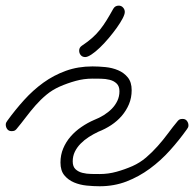

<svg xmlns="http://www.w3.org/2000/svg" viewBox="-61 -626 689 682"><path d="M273.9 -200.2Q291.5 -207 307.6 -217Q323.7 -227.1 336.2 -239.7Q348.6 -252.4 356 -268.1Q363.3 -283.7 363.3 -301.8Q363.3 -319.8 353.3 -329.3Q343.3 -338.9 328.6 -342.5Q314 -346.2 297.4 -346.4Q280.8 -346.7 267.6 -346.7Q236.8 -346.7 207.8 -338.6Q178.7 -330.6 150.9 -318.4Q124.5 -306.6 103.8 -289.3Q83 -272 65.2 -251.7Q47.4 -231.4 31 -209.7Q14.6 -188 -2.9 -167Q-6.8 -162.6 -10.7 -161.4Q-14.6 -160.2 -20 -160.2Q-29.8 -160.2 -35.2 -167.2Q-40.5 -174.3 -40.5 -183.1Q-40.5 -187.5 -39.1 -190.4Q-37.6 -193.4 -35.2 -196.8Q-7.3 -235.4 24.4 -270.5Q56.2 -305.7 93 -332.3Q129.9 -358.9 173.1 -374.5Q216.3 -390.1 267.6 -390.1Q289.1 -390.1 313.5 -387.7Q337.9 -385.3 358.6 -376.5Q379.4 -367.7 393.1 -350.8Q406.7 -334 406.7 -305.7Q406.7 -278.8 397.2 -256.1Q387.7 -233.4 371.6 -214.6Q355.5 -195.8 334 -181.6Q312.5 -167.5 288.6 -158.2Q271 -149.9 254.6 -139.4Q238.3 -128.9 225.3 -115.7Q212.4 -102.5 204.8 -86.9Q197.3 -71.3 197.3 -52.7Q197.3 -34.2 207.3 -24.9Q217.3 -15.6 231.9 -12Q246.6 -8.3 263.2 -8.1Q279.8 -7.8 293 -7.8Q323.7 -7.8 352.8 -15.9Q381.8 -23.9 409.7 -36.1Q436 -47.9 457.8 -66.4Q479.5 -85 499 -106.9Q518.6 -128.9 535.9 -152.3Q553.2 -175.8 570.8 -196.8Q574.7 -201.2 578.6 -202.4Q582.5 -203.6 587.9 -203.6Q597.7 -203.6 603 -196.5Q608.4 -189.5 608.4 -180.7Q608.4 -176.3 606.9 -173.3Q605.5 -170.4 603 -167Q575.2 -127.9 542.5 -91.6Q509.8 -55.2 471.2 -26.9Q432.6 1.5 388.4 18.6Q344.2 35.6 293 35.6Q271.5 35.6 247.1 33.2Q222.7 30.8 201.9 22Q181.2 13.2 167.5 -3.4Q153.8 -20 153.8 -48.8Q153.8 -75.7 163.6 -98.9Q173.3 -122.1 189.9 -141.1Q206.5 -160.2 228.3 -175Q250 -189.9 273.9 -200.2ZM360.8 -606Q370.1 -606 376.2 -599.1Q382.3 -592.3 382.3 -583.5Q382.3 -575.2 374.5 -560.3Q366.7 -545.4 354 -527.6Q341.3 -509.8 325.7 -491.2Q310.1 -472.7 294.4 -457.5Q278.8 -442.4 264.6 -432.9Q250.5 -423.3 241.7 -423.3Q231.9 -423.3 226.1 -429.9Q220.2 -436.5 220.2 -446.3Q220.2 -457 229.5 -463.4Q251.5 -478 266.8 -491.7Q282.2 -505.4 294.4 -520.8Q306.6 -536.1 317.6 -554Q328.6 -571.8 341.3 -594.7Q347.7 -606 360.8 -606Z"/></svg>

Font: Helvetia Verbundene
Style: Regular
Weight: 400
Designer: Peter Wiegel, original typeface by Carl Albert Fahrenwaldt 1901
Foundry: Peter Wiegel
Version: Version 2.000